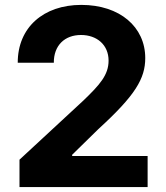

<svg xmlns="http://www.w3.org/2000/svg" viewBox="-20 -757 670 777"><path d="M58.9 0H577.4V-125.7H272V-130.7L378.2 -234.7C527.7 -371.1 567.8 -439.3 567.8 -522C567.8 -648.1 464.8 -737.2 308.9 -737.2C156.2 -737.2 51.5 -646 51.8 -503.2H197.8C197.4 -572.8 241.5 -615.4 307.9 -615.4C371.8 -615.4 419.4 -575.6 419.4 -511.7C419.4 -453.8 383.9 -414.1 317.8 -350.5L58.9 -110.8Z"/></svg>

Font: Magic Ui Pro
Style: Bold
Weight: 700
Designer: Stefan Endress, Andreas Faust
Version: Version 1.000;FEAKit 1.0